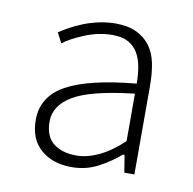

<svg xmlns="http://www.w3.org/2000/svg" viewBox="-52 -859 472 470"><g transform="rotate(10 184.0 -624.5)"><path d="M154 -442Q107 -442 77.5 -467.5Q48 -493 48 -541Q48 -599 103 -629.5Q158 -660 276 -671Q276 -693 272.5 -712.5Q269 -732 260.5 -746.5Q252 -761 237 -769.5Q222 -778 198 -778Q163 -778 129 -764Q95 -750 77 -736L64 -761Q74 -768 88.5 -776Q103 -784 120.5 -791Q138 -798 158.5 -802.5Q179 -807 200 -807Q231 -807 252 -797Q273 -787 286 -769.5Q299 -752 304 -727Q309 -702 309 -672V-451H284L277 -494H273Q250 -474 220 -458Q190 -442 154 -442ZM161 -472Q187 -472 216 -485.5Q245 -499 276 -528V-646Q169 -634 125.5 -608.5Q82 -583 82 -543Q82 -506 103.5 -489Q125 -472 161 -472Z"/></g></svg>

Font: SpoqaHanSans
Style: Thin
Weight: 250
Designer: [Spoqa Han Sans] Dong-huui Kim \uAE40 \uB3D9 \uD718   [Noto Sans] Ryoko NISHIZUKA \u897F \u585A \u6DBC \u5B50  (kana & i
Foundry: Spoqa (http://bi.spoqa.com)
Version: Version 1.004;PS 1.004;hotconv 1.0.82;makeotf.lib2.5.63406